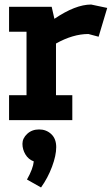

<svg xmlns="http://www.w3.org/2000/svg" viewBox="-20 -530 493 847"><path d="M161 297 99 262Q126 214 129 182Q105 173 92 151Q79 129 79 104.5Q79 80 100 60.5Q121 41 152.5 41Q184 41 206 61.5Q228 82 228 119Q228 156 209.5 205.5Q191 255 161 297ZM227 -110H299V0H20V-110H97V-390H20V-500H208L220 -447Q313 -510 382 -510L453 -495L415 -368L370 -380Q302 -380 227 -338Z"/></svg>

Font: Cherry Swash
Style: Bold
Weight: 700
Designer: Kasatkina Nataliya
Foundry: Nataliya Kasatkina
Version: Version 1.001